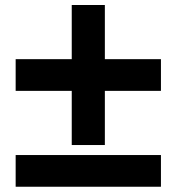

<svg xmlns="http://www.w3.org/2000/svg" viewBox="-20 -728 688 748"><path d="M259.5 -163V-374H41V-497.5H259.5V-708.5H388.5V-497.5H607V-374H388.5V-163ZM41 -0.5V-124H607V-0.5Z"/></svg>

Font: Geologica ExtraBold
Style: Regular
Weight: 800
Designer: Sindre Bremnes, Frode Helland
Foundry: Monokrom Skriftforlag AS
Version: Version 1.010;gftools[0.9.28]